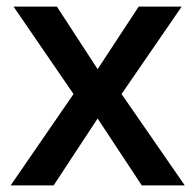

<svg xmlns="http://www.w3.org/2000/svg" viewBox="-20 -560 591 580"><path d="M202.1 -275.9 21 -540H151.9L274.9 -351.1L398.9 -540H528.8L347.2 -275.9L538.1 0H408.2L274.9 -202.1L142.1 0H12.2Z"/></svg>

Font: f1_46825          
Style: Regular
Weight: 600
Foundry: Ascender Corporation
Version: Version 1.10